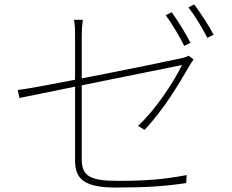

<svg xmlns="http://www.w3.org/2000/svg" viewBox="-20 -829 1040 862"><path d="M751 -774 724 -761C751 -724 788 -663 807 -623L835 -637C813 -681 776 -739 751 -774ZM852 -809 826 -796C855 -759 888 -704 911 -659L939 -673C919 -712 879 -773 852 -809ZM849 -562 827 -579C821 -575 807 -570 792 -567C756 -559 539 -514 347 -477V-671C347 -695 348 -712 352 -740H312C317 -712 317 -697 317 -671V-471C204 -449 103 -430 60 -425L67 -389L317 -440V-108C317 -30 353 13 498 13C640 13 720 7 816 -7L818 -43C718 -24 637 -17 510 -17C381 -17 347 -40 347 -115V-446L797 -537C765 -470 684 -342 600 -264L629 -246C718 -340 784 -454 832 -536C837 -544 843 -555 849 -562Z"/></svg>

Font: Harano Aji Gothic TW ExtraLight
Style: Regular
Weight: 250
Foundry: Masamichi Hosoda
Version: HaranoAjiGothicTW-ExtraLight version 20230610;ttx 4.39.4